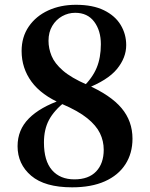

<svg xmlns="http://www.w3.org/2000/svg" viewBox="-20 -777 634 813"><path d="M285.3 16.2Q169.7 16.2 112 -32.9Q54.4 -82 54.4 -158.1Q54.4 -227.1 102.2 -275.4Q150 -323.6 241.5 -354.9V-360.6L257.2 -347.8Q208.6 -309 187.4 -269Q166.1 -229 166.1 -173.6Q166.1 -95.8 200.3 -56.6Q234.5 -17.5 295.1 -17.5Q355.2 -17.5 387.2 -51.1Q419.2 -84.8 419.2 -142.9Q419.2 -179.9 403.3 -212.8Q387.4 -245.7 349.3 -276.5Q311.1 -307.4 242.5 -336.7Q155.3 -373.9 113.4 -431.2Q71.5 -488.5 71.5 -561.1Q71.5 -620.6 101.9 -664.8Q132.3 -708.9 184.2 -732.8Q236.1 -756.7 301.5 -756.7Q373.1 -756.7 420.3 -733.5Q467.5 -710.3 490.9 -671.5Q514.4 -632.7 514.4 -585.9Q514.4 -532.6 475.1 -484.6Q435.8 -436.6 341.4 -400.3V-396.7L329.6 -406.4Q371.4 -446.8 389.2 -489.7Q407.1 -532.6 407.1 -589.8Q407.1 -647.2 378.9 -685Q350.6 -722.8 298.3 -722.8Q269.1 -722.8 243.2 -708.4Q217.3 -694 201.4 -667.4Q185.4 -640.8 185.4 -604.2Q185.4 -572.1 198.4 -540.3Q211.3 -508.6 246.4 -478.1Q281.4 -447.7 347.6 -418.7Q448.6 -374.2 494.8 -319Q541 -263.9 541 -189.7Q541 -127.9 511 -81.3Q480.9 -34.6 423.9 -9.2Q366.8 16.2 285.3 16.2Z"/></svg>

Font: Noto Serif HK ExtraLight
Style: Regular
Weight: 200
Designer: Ryoko NISHIZUKA 西塚涼子 (kana & ideographs); Frank Grießhammer (Latin, Greek & Cyrillic); Wenlong ZHANG 张文龙 (bopomofo); San
Foundry: Adobe
Version: Version 2.002-H1;hotconv 1.1.0;makeotfexe 2.6.0